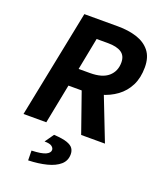

<svg xmlns="http://www.w3.org/2000/svg" viewBox="-160 -753 916 1092"><g transform="rotate(20 298.0 -206.5)"><path d="M28 0 159 -652H363Q427 -652 477.5 -635.5Q528 -619 557 -582.5Q586 -546 586 -485Q586 -421 562.5 -374.5Q539 -328 498 -298Q457 -268 405 -253.5Q353 -239 295 -239H213L166 0ZM235 -348H304Q378 -348 414.5 -380Q451 -412 451 -465Q451 -506 423 -524.5Q395 -543 342 -543H273ZM377 0 282 -271 381 -359 521 0ZM143 239 142 180Q201 178 226 166.5Q251 155 251 137Q251 125 238.5 115.5Q226 106 194 106L232 52Q285 55 312 64.5Q339 74 349 89Q359 104 359 124Q359 163 331 187.5Q303 212 254 224.5Q205 237 143 239Z"/></g></svg>

Font: Source Sans 3
Style: Bold Italic
Weight: 700
Italic angle: -11°
Designer: Paul D. Hunt
Foundry: Adobe
Version: Version 3.052;hotconv 1.1.0;makeotfexe 2.6.0